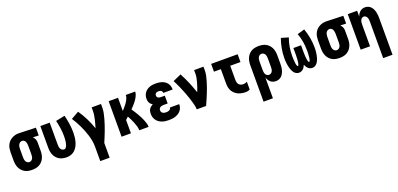

<svg xmlns="http://www.w3.org/2000/svg" viewBox="11 -1482 5477 2641"><g transform="rotate(-20 2750.0 -162.0)"><path d="M246 8Q219 8 192 3Q165 -2 141 -15Q117 -28 98.5 -48.5Q80 -69 68.5 -94Q57 -119 52.5 -146Q48 -173 48 -200V-320Q48 -346 52 -372Q56 -398 66.5 -422Q77 -446 94.5 -466Q112 -486 134.5 -499.5Q157 -513 182.5 -520.5Q208 -528 234 -528H250L491 -520V-406L406 -409Q415 -401 422.5 -390.5Q430 -380 435 -368.5Q440 -357 442 -344.5Q444 -332 444 -320V-200Q444 -173 439.5 -146Q435 -119 423.5 -94Q412 -69 393.5 -48.5Q375 -28 351 -15Q327 -2 300 3Q273 8 246 8ZM246 -106Q262 -106 275.5 -115Q289 -124 296 -138.5Q303 -153 305 -168.5Q307 -184 307 -200V-320Q307 -335 305 -350Q303 -365 297.5 -378.5Q292 -392 280.5 -402.5Q269 -413 254 -414H246Q230 -414 217 -404.5Q204 -395 197 -381Q190 -367 187.5 -351.5Q185 -336 185 -320V-200Q185 -184 187 -168.5Q189 -153 196 -138.5Q203 -124 216.5 -115Q230 -106 246 -106Z M754 8Q727 8 700 3Q673 -2 649 -15Q625 -28 606.5 -48.5Q588 -69 576.5 -94Q565 -119 560.5 -146Q556 -173 556 -200V-520H693V-200Q693 -184 695 -168.5Q697 -153 704 -138.5Q711 -124 724.5 -115Q738 -106 754 -106Q766 -106 776 -114.5Q786 -123 791.5 -134.5Q797 -146 800.5 -157.5Q804 -169 806.5 -181Q809 -193 810.5 -205.5Q812 -218 813 -230.5Q814 -243 814.5 -255Q815 -267 815 -280Q815 -338 806.5 -396.5Q798 -455 784 -512L917 -539Q933 -476 942.5 -412Q952 -348 952 -283Q952 -250 948.5 -217Q945 -184 936.5 -152Q928 -120 912.5 -90.5Q897 -61 873.5 -38Q850 -15 818.5 -3.5Q787 8 754 8Z M1303 215H1166V0Q1166 -42 1158.5 -83Q1151 -124 1139 -164Q1127 -204 1112 -242.5Q1097 -281 1079 -318.5Q1061 -356 1041 -392.5Q1021 -429 998 -464L1111 -528Q1158 -460 1195 -385.5Q1232 -311 1259 -232Q1268 -261 1276 -290Q1284 -319 1291 -348.5Q1298 -378 1302.5 -408Q1307 -438 1307 -468V-520H1444V-468Q1444 -427 1435.5 -386.5Q1427 -346 1416 -307Q1405 -268 1392 -229Q1379 -190 1364.5 -151.5Q1350 -113 1334.5 -75.5Q1319 -38 1303 0Z M1556 0V-520H1693V-327Q1706 -341 1718.5 -355.5Q1731 -370 1743 -384.5Q1755 -399 1766 -415Q1777 -431 1786 -447.5Q1795 -464 1801 -482.5Q1807 -501 1807 -520H1944Q1944 -499 1937 -478.5Q1930 -458 1919.5 -439Q1909 -420 1896.5 -402.5Q1884 -385 1870 -369Q1856 -353 1841.5 -337Q1827 -321 1812 -306Q1828 -283 1843 -259Q1858 -235 1872.5 -210.5Q1887 -186 1900 -161Q1913 -136 1924 -109.5Q1935 -83 1943.5 -55.5Q1952 -28 1952 0H1815Q1815 -31 1806 -61Q1797 -91 1785.5 -119.5Q1774 -148 1760.5 -176Q1747 -204 1732 -231Q1722 -222 1712.5 -213Q1703 -204 1693 -195V0Z M2247 8Q2222 8 2197 5Q2172 2 2148.5 -6.5Q2125 -15 2104 -29.5Q2083 -44 2068.5 -64.5Q2054 -85 2047 -109.5Q2040 -134 2040 -159Q2040 -177 2044 -194.5Q2048 -212 2057.5 -227Q2067 -242 2081 -253Q2095 -264 2111 -272Q2098 -280 2087 -290.5Q2076 -301 2069 -314Q2062 -327 2059 -341.5Q2056 -356 2056 -371Q2056 -395 2062.5 -417.5Q2069 -440 2082 -459Q2095 -478 2114.5 -492Q2134 -506 2155.5 -514Q2177 -522 2200.5 -525Q2224 -528 2247 -528Q2270 -528 2292.5 -525Q2315 -522 2337 -514.5Q2359 -507 2378 -494Q2397 -481 2410.5 -462.5Q2424 -444 2431 -422Q2438 -400 2438 -377V-370H2301V-372Q2301 -382 2296.5 -390.5Q2292 -399 2284 -404.5Q2276 -410 2266.5 -412Q2257 -414 2247 -414Q2237 -414 2227 -412Q2217 -410 2209 -404Q2201 -398 2197 -389Q2193 -380 2193 -370Q2193 -360 2197.5 -350.5Q2202 -341 2211 -336Q2220 -331 2230 -329Q2240 -327 2250 -327H2308V-213H2250Q2237 -213 2224.5 -211Q2212 -209 2201 -202.5Q2190 -196 2183.5 -184.5Q2177 -173 2177 -161Q2177 -148 2182.5 -136.5Q2188 -125 2198.5 -118Q2209 -111 2221.5 -108.5Q2234 -106 2247 -106Q2259 -106 2270 -107.5Q2281 -109 2291.5 -114Q2302 -119 2309.5 -128Q2317 -137 2317 -149V-150H2454V-145Q2454 -121 2446 -98Q2438 -75 2422.5 -56.5Q2407 -38 2386 -25Q2365 -12 2342 -4.5Q2319 3 2295 5.5Q2271 8 2247 8Z M2656 0Q2656 -32 2648.5 -62.5Q2641 -93 2632 -123.5Q2623 -154 2613 -184Q2603 -214 2592 -243.5Q2581 -273 2569 -302Q2557 -331 2544.5 -360Q2532 -389 2518.5 -417.5Q2505 -446 2490 -474L2611 -528Q2651 -454 2683.5 -376.5Q2716 -299 2743 -219Q2755 -249 2765.5 -279.5Q2776 -310 2785 -341Q2794 -372 2800.5 -404Q2807 -436 2807 -468V-520H2944V-468Q2944 -427 2935 -386.5Q2926 -346 2914 -306.5Q2902 -267 2888 -228Q2874 -189 2858.5 -151Q2843 -113 2826.5 -75Q2810 -37 2793 0Z M3377 8Q3348 8 3320 3.5Q3292 -1 3266 -12Q3240 -23 3218.5 -42Q3197 -61 3182.5 -85.5Q3168 -110 3162.5 -138.5Q3157 -167 3157 -195V-406H3056V-520H3444V-406H3294V-195Q3294 -178 3298.5 -161Q3303 -144 3314.5 -131Q3326 -118 3342.5 -112Q3359 -106 3377 -106Q3392 -106 3406.5 -110Q3421 -114 3434 -122V-8Q3421 0 3406.5 4Q3392 8 3377 8Z M3556 215V-320Q3556 -347 3560.5 -374Q3565 -401 3576.5 -426Q3588 -451 3606.5 -471.5Q3625 -492 3649 -505Q3673 -518 3700 -523Q3727 -528 3754 -528Q3781 -528 3808 -523Q3835 -518 3859 -505Q3883 -492 3901.5 -471.5Q3920 -451 3931.5 -426Q3943 -401 3947.5 -374Q3952 -347 3952 -320V-200Q3952 -177 3950 -153.5Q3948 -130 3942 -107.5Q3936 -85 3925.5 -63.5Q3915 -42 3898.5 -25.5Q3882 -9 3860 -0.5Q3838 8 3814 8Q3794 8 3773.5 1.5Q3753 -5 3737.5 -18.5Q3722 -32 3711 -50Q3700 -68 3693 -88V215ZM3754 -106Q3770 -106 3783.5 -115Q3797 -124 3804 -138.5Q3811 -153 3813 -168.5Q3815 -184 3815 -200V-320Q3815 -336 3813 -351.5Q3811 -367 3804 -381.5Q3797 -396 3783.5 -405Q3770 -414 3754 -414Q3738 -414 3724.5 -405Q3711 -396 3704 -381.5Q3697 -367 3695 -351.5Q3693 -336 3693 -320V-200Q3693 -184 3695 -168.5Q3697 -153 3704 -138.5Q3711 -124 3724.5 -115Q3738 -106 3754 -106Z M4153 8Q4134 8 4116 -0.5Q4098 -9 4085.5 -24Q4073 -39 4064 -57Q4055 -75 4049.5 -93.5Q4044 -112 4040 -131Q4036 -150 4033.5 -169.5Q4031 -189 4030 -208.5Q4029 -228 4029 -247Q4029 -319 4042 -389.5Q4055 -460 4079 -528L4185 -497Q4162 -436 4151.5 -372.5Q4141 -309 4141 -245Q4141 -239 4141 -233Q4141 -227 4141 -221Q4141 -215 4141 -209Q4141 -203 4141.5 -197Q4142 -191 4142.5 -185Q4143 -179 4143.5 -173.5Q4144 -168 4144.5 -162Q4145 -156 4145.5 -150Q4146 -144 4146.5 -138Q4147 -132 4148 -126Q4149 -120 4150.5 -114.5Q4152 -109 4154 -103Q4156 -97 4158.5 -91Q4161 -85 4167 -85Q4174 -85 4177 -92Q4180 -99 4181.5 -105Q4183 -111 4184.5 -117.5Q4186 -124 4187 -130.5Q4188 -137 4188.5 -143.5Q4189 -150 4190 -156.5Q4191 -163 4191.5 -169.5Q4192 -176 4192 -182.5Q4192 -189 4192.5 -195.5Q4193 -202 4193 -208.5Q4193 -215 4193.5 -221.5Q4194 -228 4194 -234.5Q4194 -241 4194 -247.5Q4194 -254 4194 -260V-338H4306V-260Q4306 -254 4306 -247.5Q4306 -241 4306 -234.5Q4306 -228 4306.5 -221.5Q4307 -215 4307 -208.5Q4307 -202 4307.5 -195.5Q4308 -189 4308 -182.5Q4308 -176 4308.5 -169.5Q4309 -163 4310 -156.5Q4311 -150 4311.5 -143.5Q4312 -137 4313 -130.5Q4314 -124 4315.5 -117.5Q4317 -111 4318.5 -105Q4320 -99 4323 -92Q4326 -85 4333 -85Q4339 -85 4341.5 -91Q4344 -97 4346 -103Q4348 -109 4349.5 -114.5Q4351 -120 4352 -126Q4353 -132 4353.5 -138Q4354 -144 4354.5 -150Q4355 -156 4355.5 -162Q4356 -168 4356.5 -173.5Q4357 -179 4357.5 -185Q4358 -191 4358.5 -197Q4359 -203 4359 -209Q4359 -215 4359 -221Q4359 -227 4359 -233Q4359 -239 4359 -245Q4359 -309 4348.5 -372.5Q4338 -436 4315 -497L4421 -528Q4445 -460 4458 -389.5Q4471 -319 4471 -247Q4471 -228 4470 -208.5Q4469 -189 4466.5 -169.5Q4464 -150 4460 -131Q4456 -112 4450.5 -93.5Q4445 -75 4436 -57Q4427 -39 4414.5 -24Q4402 -9 4384 -0.5Q4366 8 4347 8Q4330 8 4314 1.5Q4298 -5 4286 -16.5Q4274 -28 4265 -43Q4256 -58 4250 -73Q4244 -58 4235 -43Q4226 -28 4214 -16.5Q4202 -5 4186 1.5Q4170 8 4153 8Z M4746 8Q4719 8 4692 3Q4665 -2 4641 -15Q4617 -28 4598.5 -48.5Q4580 -69 4568.5 -94Q4557 -119 4552.5 -146Q4548 -173 4548 -200V-320Q4548 -346 4552 -372Q4556 -398 4566.5 -422Q4577 -446 4594.5 -466Q4612 -486 4634.5 -499.5Q4657 -513 4682.5 -520.5Q4708 -528 4734 -528H4750L4991 -520V-406L4906 -409Q4915 -401 4922.5 -390.5Q4930 -380 4935 -368.5Q4940 -357 4942 -344.5Q4944 -332 4944 -320V-200Q4944 -173 4939.5 -146Q4935 -119 4923.5 -94Q4912 -69 4893.5 -48.5Q4875 -28 4851 -15Q4827 -2 4800 3Q4773 8 4746 8ZM4746 -106Q4762 -106 4775.5 -115Q4789 -124 4796 -138.5Q4803 -153 4805 -168.5Q4807 -184 4807 -200V-320Q4807 -335 4805 -350Q4803 -365 4797.5 -378.5Q4792 -392 4780.5 -402.5Q4769 -413 4754 -414H4746Q4730 -414 4717 -404.5Q4704 -395 4697 -381Q4690 -367 4687.5 -351.5Q4685 -336 4685 -320V-200Q4685 -184 4687 -168.5Q4689 -153 4696 -138.5Q4703 -124 4716.5 -115Q4730 -106 4746 -106Z M5444 215H5307V-320Q5307 -335 5305 -350.5Q5303 -366 5297 -380Q5291 -394 5278 -404Q5265 -414 5250 -414Q5235 -414 5222 -404Q5209 -394 5203 -380Q5197 -366 5195 -350.5Q5193 -335 5193 -320V0H5056V-520H5193V-434Q5199 -453 5209.5 -470.5Q5220 -488 5235.5 -501.5Q5251 -515 5270.5 -521.5Q5290 -528 5310 -528Q5333 -528 5355 -519Q5377 -510 5393 -493.5Q5409 -477 5419 -455.5Q5429 -434 5434.5 -411.5Q5440 -389 5442 -366Q5444 -343 5444 -320Z"/></g></svg>

Font: Iosevka Term Curly Heavy
Style: Regular
Weight: 900
Designer: Belleve Invis
Foundry: Belleve Invis
Version: Version 32.3.0